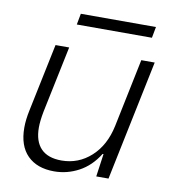

<svg xmlns="http://www.w3.org/2000/svg" viewBox="-78 -739 735 818"><g transform="rotate(10 289.5 -330.5)"><path d="M53 -152Q53 -186 62 -228L123 -521H182L122 -233Q114 -191 114 -163Q114 -103 144 -72Q174 -41 233 -41Q306 -41 360.5 -90.5Q415 -140 433 -226L494 -521H552L444 0H391L405 -99H401Q367 -44 316.5 -17Q266 10 210 10Q136 10 94.5 -31.5Q53 -73 53 -152ZM206 -671H531L522 -623H197Z"/></g></svg>

Font: Mona Sans Light
Style: Italic
Weight: 300
Italic angle: -11.7°
Designer: Deni Anggara
Foundry: GitHub
Version: Version 2.000